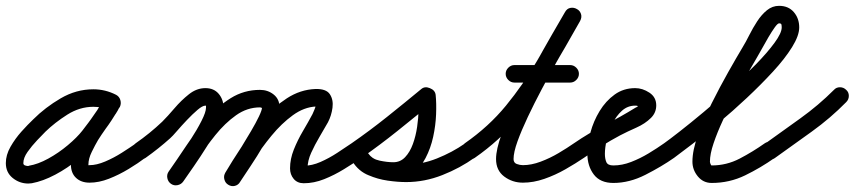

<svg xmlns="http://www.w3.org/2000/svg" viewBox="-37 -593 2929 658"><path d="M374 -227Q368 -216 356 -212.5Q344 -209 333 -214Q320 -221 309.5 -224Q299 -227 283 -227Q236 -227 193.5 -200Q151 -173 119 -142Q108 -131 90 -112Q72 -93 57.5 -72.5Q43 -52 43 -34Q43 -28 49 -26Q55 -24 60 -24Q61 -24 62 -25Q93 -30 128.5 -49.5Q164 -69 195.5 -95.5Q227 -122 245 -145Q266 -172 285 -198.5Q304 -225 320 -254Q327 -267 338.5 -269.5Q350 -272 360 -267Q370 -262 374.5 -251Q379 -240 373 -227Q367 -214 359 -202Q359 -202 359 -202.5Q359 -203 359 -203Q359 -203 359.5 -203.5Q360 -204 360 -204Q357 -199 354 -194.5Q351 -190 348 -185Q348 -185 348 -185Q348 -185 348 -185Q348 -185 348 -185.5Q348 -186 348 -186Q336 -167 323.5 -149.5Q311 -132 299 -113Q299 -113 299 -113Q299 -113 299 -113Q299 -113 299 -113Q299 -113 299 -113Q289 -96 277.5 -72.5Q266 -49 266 -29Q266 -25 265 -26Q264 -27 270 -27Q294 -27 323.5 -39.5Q353 -52 380.5 -69.5Q408 -87 428 -101Q438 -109 450 -107Q462 -105 469 -94Q477 -84 475 -72Q473 -60 462 -53Q437 -34 404 -14Q371 6 336.5 19.5Q302 33 270 33Q241 33 223.5 16.5Q206 0 206 -29Q206 -58 219.5 -89.5Q233 -121 249 -145Q249 -145 249 -145Q249 -145 249 -145Q249 -145 249 -145Q249 -145 249 -145Q260 -164 273 -182Q286 -200 298 -218Q298 -218 298 -218.5Q298 -219 298 -219Q298 -219 298 -219Q298 -219 298 -219Q301 -223 303.5 -226.5Q306 -230 308 -234Q308 -234 308.5 -234.5Q309 -235 309 -235Q309 -235 309 -235.5Q309 -236 309 -236Q314 -244 319 -253Q325 -266 337 -268.5Q349 -271 359 -265Q369 -260 374 -249Q379 -238 372 -226Q355 -194 335 -165.5Q315 -137 293 -109Q269 -79 232 -48Q195 -17 152.5 5.5Q110 28 72 35Q66 36 60 36Q30 36 6.5 17Q-17 -2 -17 -34Q-17 -62 -1 -90Q15 -118 36.5 -142Q58 -166 77 -184Q118 -225 171 -256Q224 -287 283 -287Q324 -287 361 -268Q372 -262 375.5 -250Q379 -238 374 -227Z M428 -102Q477 -136 519 -176Q538 -195 561 -222Q584 -249 610.5 -270Q637 -291 667 -291Q696 -291 712.5 -271.5Q729 -252 729 -224Q729 -200 713 -165.5Q697 -131 673.5 -93.5Q650 -56 627.5 -23.5Q605 9 591 29Q584 39 571.5 41.5Q559 44 549 37Q539 30 536.5 17.5Q534 5 541 -5Q551 -19 572 -49Q593 -79 615.5 -113.5Q638 -148 653.5 -178.5Q669 -209 669 -224Q669 -230 669 -230.5Q669 -231 667 -231Q657 -231 640 -216.5Q623 -202 604 -182Q585 -162 569.5 -144Q554 -126 546 -119Q507 -84 462 -52Q452 -45 439.5 -47.5Q427 -50 420 -60Q413 -70 415.5 -82.5Q418 -95 428 -102ZM549 37Q539 30 536.5 17.5Q534 5 541 -5Q569 -45 601 -93Q633 -141 670.5 -184.5Q708 -228 753.5 -256.5Q799 -285 854 -285Q881 -285 901 -269Q921 -253 921 -225Q921 -203 905 -168.5Q889 -134 866.5 -95.5Q844 -57 821.5 -23.5Q799 10 786 30Q779 41 767 43.5Q755 46 745 39Q734 32 731.5 20Q729 8 736 -2Q743 -13 757.5 -36Q772 -59 789.5 -87.5Q807 -116 823.5 -144Q840 -172 850.5 -194Q861 -216 861 -225Q861 -225 861 -224Q863 -222 859.5 -223.5Q856 -225 854 -225Q810 -225 772 -198Q734 -171 701 -130Q668 -89 640.5 -46Q613 -3 591 29Q584 39 571.5 41.5Q559 44 549 37ZM745 40Q735 34 732 22Q729 10 735 -1Q758 -40 790 -88.5Q822 -137 861 -181.5Q900 -226 946 -256Q992 -286 1044 -288Q1081 -289 1093.5 -270Q1106 -251 1102.5 -224Q1099 -197 1087 -174Q1074 -151 1058 -124Q1042 -97 1029.5 -69.5Q1017 -42 1017 -16Q1017 -14 1014.5 -18Q1012 -22 1008 -24Q1007 -24 1005 -24.5Q1003 -25 1004 -25Q1032 -25 1061.5 -38Q1091 -51 1118.5 -69Q1146 -87 1168 -102Q1178 -109 1190.5 -106.5Q1203 -104 1210 -94Q1217 -84 1214.5 -71.5Q1212 -59 1202 -52Q1174 -33 1141.5 -13Q1109 7 1074 21Q1039 35 1004 35Q982 35 969.5 20Q957 5 957 -16Q957 -48 970 -80.5Q983 -113 1001 -143.5Q1019 -174 1034 -202Q1037 -209 1040.5 -217Q1044 -225 1045 -232Q1045 -234 1045 -234Q1049 -229 1050 -228.5Q1051 -228 1046 -228Q1005 -226 966.5 -198Q928 -170 893.5 -128Q859 -86 832 -43.5Q805 -1 786 30Q780 41 768 44Q756 47 745 40Z M1160 -60Q1153 -70 1155.5 -82.5Q1158 -95 1168 -102Q1230 -145 1289.5 -192.5Q1349 -240 1407 -288Q1419 -298 1436 -291Q1454 -284 1456 -268Q1459 -239 1457.5 -201Q1456 -163 1447.5 -124Q1439 -85 1421.5 -51.5Q1404 -18 1377 2.5Q1350 23 1311 23Q1275 23 1237 11.5Q1199 0 1176 -32Q1168 -44 1171.5 -55.5Q1175 -67 1184 -74Q1193 -80 1205 -79.5Q1217 -79 1226 -66Q1237 -50 1261 -42Q1285 -34 1311.5 -31.5Q1338 -29 1355 -29Q1408 -29 1460.5 -50Q1513 -71 1556 -101Q1566 -109 1578 -107Q1590 -105 1597 -94Q1605 -84 1603 -72Q1601 -60 1590 -53Q1540 -17 1479 7Q1418 31 1355 31Q1326 31 1291.5 26Q1257 21 1226 7.5Q1195 -6 1176 -32Q1168 -44 1171.5 -55.5Q1175 -67 1184 -74Q1193 -80 1205 -79.5Q1217 -79 1226 -66Q1238 -48 1264 -42.5Q1290 -37 1311 -37Q1335 -37 1351.5 -54.5Q1368 -72 1378 -99.5Q1388 -127 1392.5 -158Q1397 -189 1397.5 -216.5Q1398 -244 1396 -261Q1395 -268 1405 -268Q1415 -268 1426 -264Q1437 -259 1444 -252.5Q1451 -246 1445 -241Q1386 -193 1325.5 -144.5Q1265 -96 1202 -52Q1192 -45 1179.5 -47.5Q1167 -50 1160 -60Z M1548 -60Q1541 -70 1543.5 -82Q1546 -94 1556 -102Q1638 -159 1697 -231Q1756 -303 1803.5 -384.5Q1851 -466 1899 -551Q1906 -564 1918 -566Q1930 -568 1940 -562Q1950 -557 1954 -545.5Q1958 -534 1951 -521Q1940 -501 1918.5 -464.5Q1897 -428 1871.5 -382.5Q1846 -337 1820 -288Q1794 -239 1772 -192.5Q1750 -146 1736.5 -108.5Q1723 -71 1723 -48Q1723 -35 1734 -31Q1745 -27 1755 -27Q1784 -27 1816 -39Q1848 -51 1877.5 -68.5Q1907 -86 1930 -102Q1940 -109 1952 -106.5Q1964 -104 1972 -94Q1979 -84 1976.5 -72Q1974 -60 1964 -52Q1936 -33 1901 -13Q1866 7 1828.5 20Q1791 33 1755 33Q1719 33 1691 12Q1663 -9 1663 -48Q1663 -81 1682 -133Q1701 -185 1730.5 -245Q1760 -305 1792.5 -364Q1825 -423 1853.5 -472.5Q1882 -522 1899 -551Q1906 -564 1918 -566Q1930 -568 1940 -562Q1950 -557 1954 -545.5Q1958 -534 1951 -521Q1901 -432 1850.5 -347Q1800 -262 1738 -187Q1676 -112 1590 -52Q1580 -45 1568 -47.5Q1556 -50 1548 -60ZM1696 -340Q1696 -352 1705 -361Q1714 -370 1726 -370Q1774 -370 1821.5 -370Q1869 -370 1917 -370Q1929 -370 1938 -361Q1947 -352 1947 -340Q1947 -328 1938 -319Q1929 -310 1917 -310Q1869 -310 1821.5 -310Q1774 -310 1726 -310Q1714 -310 1705 -319Q1696 -328 1696 -340Z M1922 -60Q1915 -70 1917.5 -82Q1920 -94 1930 -102Q1981 -137 2035 -164.5Q2089 -192 2141 -224Q2144 -225 2148 -228Q2152 -231 2152 -232Q2152 -231 2152 -231Q2152 -228 2153 -227Q2149 -231 2140 -231Q2114 -231 2094.5 -213.5Q2075 -196 2062 -169.5Q2049 -143 2042.5 -115Q2036 -87 2036 -66Q2036 -49 2041 -37.5Q2046 -26 2065 -26Q2095 -26 2126 -38Q2157 -50 2186 -67.5Q2215 -85 2239 -102Q2249 -109 2261 -106.5Q2273 -104 2281 -94Q2288 -84 2285.5 -72Q2283 -60 2273 -52Q2230 -22 2175 6Q2120 34 2065 34Q2020 34 1998 5Q1976 -24 1976 -66Q1976 -100 1986.5 -139Q1997 -178 2018 -212.5Q2039 -247 2069.5 -269Q2100 -291 2140 -291Q2165 -291 2188.5 -275.5Q2212 -260 2212 -232Q2212 -207 2194 -189Q2174 -169 2143.5 -155.5Q2113 -142 2088 -129Q2056 -112 2025 -92.5Q1994 -73 1964 -52Q1954 -45 1942 -47.5Q1930 -50 1922 -60Z M2231 -60Q2224 -70 2226.5 -82Q2229 -94 2239 -102Q2256 -114 2292.5 -142.5Q2329 -171 2374.5 -209Q2420 -247 2467 -289.5Q2514 -332 2553.5 -372.5Q2593 -413 2617.5 -446.5Q2642 -480 2642 -499Q2642 -505 2641 -509Q2640 -513 2633 -513Q2628 -513 2618 -499Q2608 -485 2596.5 -465.5Q2585 -446 2575 -427.5Q2565 -409 2560 -401Q2546 -376 2525 -340.5Q2504 -305 2482 -264Q2460 -223 2440.5 -181Q2421 -139 2408.5 -102Q2396 -65 2396 -39Q2396 -36 2398 -31Q2400 -26 2402 -26Q2453 -26 2498 -49.5Q2543 -73 2584 -102Q2594 -109 2606 -106.5Q2618 -104 2626 -94Q2633 -84 2630.5 -72Q2628 -60 2618 -52Q2570 -18 2516.5 8Q2463 34 2402 34Q2373 34 2354.5 11.5Q2336 -11 2336 -39Q2336 -78 2355 -130.5Q2374 -183 2402 -239Q2430 -295 2458.5 -345.5Q2487 -396 2508 -431Q2519 -449 2531 -473Q2543 -497 2558 -520Q2573 -543 2591.5 -558Q2610 -573 2633 -573Q2665 -573 2683.5 -551.5Q2702 -530 2702 -499Q2702 -471 2677.5 -431.5Q2653 -392 2612 -347.5Q2571 -303 2522.5 -257.5Q2474 -212 2425.5 -171.5Q2377 -131 2336.5 -100Q2296 -69 2273 -52Q2263 -45 2251 -47.5Q2239 -50 2231 -60Z M2584 -100Q2644 -143 2706 -187.5Q2768 -232 2821 -285Q2829 -294 2841.5 -294Q2854 -294 2863 -285Q2872 -277 2872 -264.5Q2872 -252 2863 -243Q2809 -188 2745 -142Q2681 -96 2618 -51Q2608 -44 2596 -46Q2584 -48 2577 -58Q2569 -68 2571 -80.5Q2573 -93 2584 -100Z"/></svg>

Font: FRB American Cursive Guidelines Arrows
Style: Bold Italic
Weight: 700
Italic angle: -25°
Version: Version 2.0;Modular Font Editor K font №1